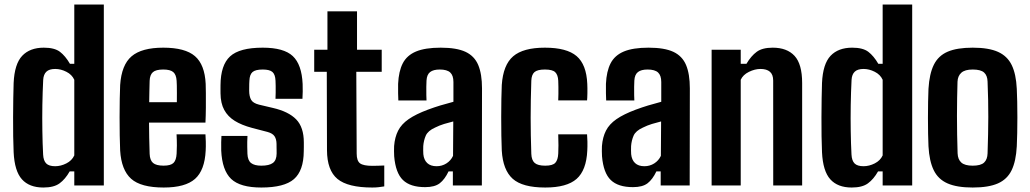

<svg xmlns="http://www.w3.org/2000/svg" viewBox="-20 -820 4556 849"><path d="M171.7 9.2Q109.6 9.2 77 -27.1Q44.3 -63.3 40.3 -146.9Q38.8 -177 38.3 -217.8Q37.8 -258.6 37.9 -301.9Q38 -345.2 38.7 -385.2Q39.3 -425.1 40.3 -453.1Q44.1 -537.4 78.2 -573.3Q112.3 -609.2 173.7 -609.2Q221 -609.2 245 -591Q269 -572.7 289.2 -538H308.5V-800H439.1V0H308.5V-62.2H288.2Q268.6 -27.6 243.4 -9.2Q218.3 9.2 171.7 9.2ZM224.1 -85Q248.9 -85 273.5 -97.5Q298.1 -110 308.5 -132.8V-467.3Q298.1 -490.2 273.5 -502.6Q248.9 -515.1 224.2 -515.1Q197.8 -515.1 185.1 -503Q172.4 -490.9 171 -466.9Q168.3 -413.1 167.3 -355.2Q166.4 -297.4 167.3 -241.5Q168.1 -185.5 170.7 -136.7Q172.1 -109.5 184.3 -97.3Q196.5 -85 224.1 -85Z M703.9 9.2Q603.1 9.2 559.8 -29.5Q516.6 -68.3 511.3 -154.3Q510 -181.4 509.4 -220.8Q508.8 -260.1 508.8 -302.6Q508.8 -345.1 509.5 -382.7Q510.2 -420.2 511.3 -444Q517.3 -533.1 561.9 -571.1Q606.5 -609.2 702.1 -609.2Q798.7 -609.2 842.1 -571.7Q885.4 -534.2 889.5 -449.2Q890 -437.2 890.3 -408.3Q890.5 -379.5 890.3 -344.1Q890 -308.7 888.5 -277.8H639Q639 -245.2 639.8 -211.1Q640.5 -177 641.7 -140Q642.7 -111.6 656.7 -99.5Q670.7 -87.5 703.4 -87.5Q734.8 -87.5 747.1 -99.5Q759.5 -111.6 761 -140.8Q762 -155.9 762.1 -176.8Q762.2 -197.7 760.7 -225.9H888.5Q889.5 -216.7 890 -193.7Q890.5 -170.8 889.5 -154.3Q885.3 -66.9 842.3 -28.9Q799.3 9.2 703.9 9.2ZM639.7 -368.1H762Q762.1 -388.4 762.2 -408Q762.2 -427.6 761.9 -442.2Q761.6 -456.9 761 -462.9Q759.4 -489.9 746.1 -501.3Q732.8 -512.6 702.1 -512.6Q669.2 -512.6 656 -500.8Q642.7 -489 641.7 -462.9Q641.2 -438.6 640.5 -414.7Q639.7 -390.8 639.7 -368.1Z M1135.5 9.2Q1041.8 9.2 1002 -28.9Q962.2 -67.1 958.2 -154.2Q957.7 -174 958.1 -191.4Q958.4 -208.8 959.2 -218.8H1074.3Q1072.8 -189.8 1073.3 -171.7Q1073.7 -153.6 1074.1 -140Q1075.3 -110.8 1090.2 -99.1Q1105.1 -87.4 1135.5 -87.4Q1170.5 -87.4 1186.7 -99.5Q1202.9 -111.6 1203.2 -140.9Q1203.3 -154 1203.1 -158.6Q1202.9 -163.1 1202.9 -167.3Q1202.9 -171.5 1202.8 -183.6Q1202.5 -204.7 1194 -217.5Q1185.5 -230.3 1163.1 -236.5L1094.6 -254.4Q1048.5 -266.7 1018 -285.6Q987.4 -304.6 971.5 -334Q955.5 -363.3 955.1 -407.3Q955 -417.9 955 -426.4Q955 -434.8 955.1 -443.5Q955.6 -532.2 997.4 -570.7Q1039.2 -609.2 1141.7 -609.2Q1235 -609.2 1274.6 -572Q1314.3 -534.8 1318.2 -448.7Q1318.9 -438.3 1318.6 -415.3Q1318.2 -392.4 1317.4 -383H1198.2Q1198.8 -394.8 1199 -410.2Q1199.2 -425.6 1199 -440.2Q1198.8 -454.7 1198.3 -463.2Q1197.2 -490.2 1185 -501.4Q1172.8 -512.6 1141.7 -512.6Q1109.4 -512.6 1096.6 -501.4Q1083.8 -490.2 1082.8 -463.1Q1082.6 -458.4 1082.1 -449.1Q1081.6 -439.9 1081.8 -418.8Q1082 -393.3 1090.5 -378.6Q1098.9 -363.9 1125.2 -357.3L1186.9 -342.7Q1255.8 -326.8 1289.6 -292.2Q1323.5 -257.5 1323.5 -189.9Q1323.5 -179.9 1323.5 -170.7Q1323.4 -161.4 1323.2 -150.8Q1322.6 -65.3 1279.8 -28Q1237.1 9.2 1135.5 9.2Z M1626.2 9.2Q1518.2 9.2 1472.2 -28.8Q1426.3 -66.8 1425.9 -156L1425 -502.6H1369.4V-600H1427.9V-770H1558.7V-600H1667.9V-502.6H1555.5L1557.2 -140.9Q1557.2 -108.6 1572.2 -97.6Q1587.2 -86.7 1626.6 -86.7Q1640.6 -86.7 1652.6 -87.2Q1664.6 -87.8 1679.2 -88.2V4.2Q1667.2 6.2 1654.5 7.7Q1641.8 9.2 1626.2 9.2Z M1860 7.5Q1794.1 7.5 1761.7 -24Q1729.2 -55.4 1723 -129.1Q1722.5 -138.9 1722.3 -151.8Q1722.2 -164.8 1722.7 -174.2Q1725.8 -213.6 1740.5 -242.3Q1755.1 -271 1786.9 -293.1Q1818.8 -315.2 1872.4 -335.2Q1900.5 -345.6 1926.8 -353.6Q1953.1 -361.5 1985 -369.9V-457.5Q1985 -486.3 1970.8 -499.5Q1956.6 -512.6 1924.4 -512.6Q1896.4 -512.6 1882 -501.5Q1867.5 -490.3 1866 -464Q1865.3 -455.3 1865.1 -436.5Q1864.8 -417.6 1865.2 -399.2Q1865.5 -380.8 1866 -375.8H1741.4Q1740.9 -386 1740.4 -407.4Q1739.9 -428.8 1740.4 -449.2Q1742.8 -504.6 1761 -540Q1779.3 -575.4 1819.7 -592.3Q1860.1 -609.2 1928.8 -609.2Q1999 -609.2 2038.5 -590.8Q2077.9 -572.3 2094.7 -532.5Q2111.4 -492.7 2111.4 -429.1L2110.7 0H1982.5V-62.2H1963.5Q1946.8 -26.9 1924.6 -9.7Q1902.4 7.5 1860 7.5ZM1910.4 -85Q1934.3 -85 1953.8 -97.3Q1973.3 -109.6 1983.3 -130.8L1984.3 -283Q1964.8 -278.3 1943.9 -271.9Q1923.1 -265.5 1903.7 -255.8Q1872.2 -241.6 1862.8 -220.4Q1853.5 -199.1 1851.6 -174.2Q1851.3 -161.4 1851.3 -155.2Q1851.4 -148.9 1851.9 -138.3Q1854.4 -112.8 1869.2 -98.9Q1884.1 -85 1910.4 -85Z M2448.4 -376Q2449 -387.8 2449.2 -404Q2449.4 -420.2 2449.2 -436.2Q2449 -452.2 2448.5 -463.2Q2447.2 -489.1 2435.1 -500.8Q2423 -512.6 2389.4 -512.6Q2356.7 -512.6 2343.5 -501.3Q2330.4 -489.9 2329.4 -463.1Q2327.9 -417.6 2327.2 -377.4Q2326.5 -337.3 2326.5 -299.2Q2326.5 -261.1 2327.2 -222.2Q2327.9 -183.3 2329.4 -140Q2330.4 -111.6 2344.3 -99.5Q2358.2 -87.4 2391 -87.4Q2423.9 -87.4 2435.6 -100.2Q2447.2 -113 2448.5 -140.9Q2449.4 -157.7 2449.4 -177.2Q2449.4 -196.8 2448.4 -225.9H2575.9Q2577 -216.1 2577.5 -193.6Q2577.9 -171.1 2576.9 -154.2Q2572.9 -67.1 2529.6 -28.9Q2486.3 9.2 2391 9.2Q2290.3 9.2 2247.1 -29.5Q2203.9 -68.2 2198.8 -154.2Q2197.5 -181.3 2196.9 -220.6Q2196.3 -260 2196.3 -302.6Q2196.3 -345.2 2197 -382.8Q2197.7 -420.4 2198.8 -444.1Q2204.8 -533.1 2249.2 -571.1Q2293.5 -609.2 2389.4 -609.2Q2486 -609.2 2529.6 -572Q2573.3 -534.7 2576.9 -449Q2577.8 -431.4 2577.4 -408Q2577 -384.6 2575.9 -376Z M2779 7.5Q2713.1 7.5 2680.7 -24Q2648.2 -55.4 2642 -129.1Q2641.5 -138.9 2641.3 -151.8Q2641.2 -164.8 2641.7 -174.2Q2644.8 -213.6 2659.5 -242.3Q2674.1 -271 2705.9 -293.1Q2737.8 -315.2 2791.4 -335.2Q2819.5 -345.6 2845.8 -353.6Q2872.1 -361.5 2904 -369.9V-457.5Q2904 -486.3 2889.8 -499.5Q2875.6 -512.6 2843.4 -512.6Q2815.4 -512.6 2801 -501.5Q2786.5 -490.3 2785 -464Q2784.3 -455.3 2784.1 -436.5Q2783.8 -417.6 2784.2 -399.2Q2784.5 -380.8 2785 -375.8H2660.4Q2659.9 -386 2659.4 -407.4Q2658.9 -428.8 2659.4 -449.2Q2661.8 -504.6 2680 -540Q2698.3 -575.4 2738.7 -592.3Q2779.1 -609.2 2847.8 -609.2Q2918 -609.2 2957.5 -590.8Q2996.9 -572.3 3013.7 -532.5Q3030.4 -492.7 3030.4 -429.1L3029.7 0H2901.5V-62.2H2882.5Q2865.8 -26.9 2843.6 -9.7Q2821.4 7.5 2779 7.5ZM2829.4 -85Q2853.3 -85 2872.8 -97.3Q2892.3 -109.6 2902.3 -130.8L2903.3 -283Q2883.8 -278.3 2862.9 -271.9Q2842.1 -265.5 2822.7 -255.8Q2791.2 -241.6 2781.8 -220.4Q2772.5 -199.1 2770.6 -174.2Q2770.3 -161.4 2770.3 -155.2Q2770.4 -148.9 2770.9 -138.3Q2773.4 -112.8 2788.2 -98.9Q2803.1 -85 2829.4 -85Z M3126.7 0V-600H3255.4V-538H3280.8Q3301.2 -572.6 3326.1 -590.9Q3350.9 -609.2 3396.7 -609.2Q3459.9 -609.2 3493.4 -573Q3526.9 -536.8 3527 -453.1V0H3399.1L3398.9 -464.1Q3398.8 -490.4 3384.5 -502.7Q3370.2 -515.1 3342.7 -515.1Q3317.9 -515.1 3291.6 -502.2Q3265.4 -489.3 3255.4 -467.2V0Z M3746.2 9.2Q3684.1 9.2 3651.5 -27.1Q3618.8 -63.3 3614.8 -146.9Q3613.3 -177 3612.8 -217.8Q3612.3 -258.6 3612.4 -301.9Q3612.5 -345.2 3613.2 -385.2Q3613.8 -425.1 3614.8 -453.1Q3618.6 -537.4 3652.7 -573.3Q3686.8 -609.2 3748.2 -609.2Q3795.5 -609.2 3819.5 -591Q3843.5 -572.7 3863.7 -538H3883V-800H4013.6V0H3883V-62.2H3862.7Q3843.1 -27.6 3817.9 -9.2Q3792.8 9.2 3746.2 9.2ZM3798.6 -85Q3823.4 -85 3848 -97.5Q3872.6 -110 3883 -132.8V-467.3Q3872.6 -490.2 3848 -502.6Q3823.4 -515.1 3798.7 -515.1Q3772.3 -515.1 3759.6 -503Q3746.9 -490.9 3745.5 -466.9Q3742.8 -413.1 3741.8 -355.2Q3740.9 -297.4 3741.8 -241.5Q3742.6 -185.5 3745.2 -136.7Q3746.6 -109.5 3758.8 -97.3Q3771 -85 3798.6 -85Z M4281.1 9.2Q4211.6 9.2 4170 -9Q4128.3 -27.3 4108.8 -67.5Q4089.2 -107.6 4085.6 -173.4Q4084.5 -196 4083.9 -228.9Q4083.3 -261.7 4083.3 -298.5Q4083.3 -335.3 4083.9 -369.3Q4084.5 -403.4 4085.6 -427.2Q4089.6 -493.6 4109.3 -533.6Q4129.1 -573.6 4170.5 -591.4Q4211.9 -609.2 4281.1 -609.2Q4352 -609.2 4393.2 -590.6Q4434.5 -572 4453.8 -532Q4473.1 -492 4476.1 -427.2Q4477.2 -404 4478 -370.5Q4478.7 -336.9 4478.7 -300.7Q4478.7 -264.4 4478 -231.1Q4477.2 -197.9 4476.1 -173.4Q4472.7 -107.6 4453.4 -67.5Q4434 -27.3 4392.7 -9Q4351.5 9.2 4281.1 9.2ZM4281.1 -87.4Q4317 -87.4 4331.6 -101.2Q4346.2 -115.1 4346.9 -141.9Q4348.4 -186.4 4349.2 -225.7Q4350 -265.1 4350.1 -302.6Q4350.2 -340.2 4349.4 -378.6Q4348.5 -417 4346.9 -459Q4346.2 -486 4331.5 -499.3Q4316.8 -512.6 4281.1 -512.6Q4246.5 -512.6 4230.8 -498.3Q4215 -484.1 4214 -458.6Q4212.9 -424.5 4212.3 -386.5Q4211.6 -348.4 4211.6 -307.8Q4211.5 -267.1 4212.3 -225.4Q4213.1 -183.6 4214.4 -142.1Q4215.5 -114.8 4231 -101.1Q4246.5 -87.4 4281.1 -87.4Z"/></svg>

Font: Big Shoulders Thin
Style: Regular
Weight: 100
Version: Version 2.002